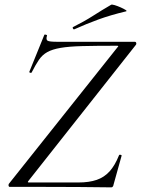

<svg xmlns="http://www.w3.org/2000/svg" viewBox="-20 -805 607 827"><path d="M459.6 2Q392.6 1 316.7 0.5Q240.8 0 165.3 0Q89.8 0 22 0Q18 0 17 -4.5Q16 -9 18 -13L485 -600Q490 -605 489.5 -606.5Q489 -608 483 -608Q393.4 -608 335.2 -606.5Q277 -605 241.1 -598.8Q205.2 -592.6 183.7 -580.6Q162.2 -568.6 147.9 -547.6Q133.6 -526.6 116.8 -493.8Q115.6 -490 110.2 -491.5Q104.8 -493 106.8 -497L171 -655Q172.2 -657 178.2 -655.5Q184.2 -654 182.2 -651Q177.2 -634 185.2 -629.5Q193.2 -625 227.2 -625Q282.2 -625 361.3 -625Q440.4 -625 560.4 -625Q565.4 -625 566.8 -620Q568.2 -615 565.4 -612L103.4 -27Q99.4 -22 99.9 -20.5Q100.4 -19 105.4 -19Q176 -19 229.7 -19Q283.4 -19 317 -19Q364 -19 396.7 -30.3Q429.4 -41.6 452.3 -67.1Q475.2 -92.6 492.4 -135.6Q493.6 -139.6 499.5 -138.2Q505.4 -136.8 503.6 -133.6L468.6 -8Q468.6 -5 466 -1.5Q463.4 2 459.6 2ZM300.6 -679Q296.6 -677 294.1 -682.5Q291.6 -688 295.6 -689Q342.8 -712.6 381.2 -737.2Q419.6 -761.8 458.2 -784.2Q461.6 -786.6 473.9 -782.9Q486.2 -779.2 499.7 -773.2Q513.2 -767.2 520.9 -762.2Q528.6 -757.2 522.6 -756Q455.6 -740 403.6 -721Q351.6 -702 300.6 -679Z"/></svg>

Font: Cormorant Garamond Light
Style: Italic
Weight: 300
Italic angle: -10°
Designer: Christian Thalmann (Catharsis Fonts)
Foundry: Catharsis Fonts
Version: Version 4.001